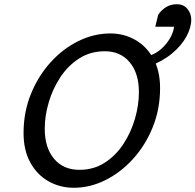

<svg xmlns="http://www.w3.org/2000/svg" viewBox="-20 -867 915 899"><path d="M351.6 -71.8Q418.9 -71.8 470.9 -105.5Q522.9 -139.2 558.3 -193.6Q593.8 -248 612.1 -311.8Q630.4 -375.5 630.4 -435.5Q630.4 -523.9 587.4 -575.4Q544.4 -627 470.7 -627Q403.3 -627 351.1 -593.5Q298.8 -560.1 262.9 -505.9Q227.1 -451.7 208.3 -388.2Q189.5 -324.7 189.5 -264.2Q189.5 -175.8 232.9 -123.8Q276.4 -71.8 351.6 -71.8ZM729.5 -454.6Q729.5 -356.4 695.3 -271.7Q661.1 -187 603 -123Q544.9 -59.1 473.1 -23.4Q401.4 12.2 325.7 12.2Q260.7 12.2 207.3 -18.1Q153.8 -48.3 122.1 -105.7Q90.3 -163.1 90.3 -244.1Q90.3 -342.3 124.8 -427Q159.2 -511.7 217 -575.4Q274.9 -639.2 347.4 -674.8Q419.9 -710.4 496.1 -710.4Q560.5 -710.4 613.5 -680.2Q666.5 -649.9 698 -592.8Q729.5 -535.6 729.5 -454.6ZM675.3 -555.2 683.6 -607.4Q713.9 -618.2 738 -640.6Q762.2 -663.1 777.3 -690.2Q792.5 -717.3 794.9 -741.7H707L720.7 -797.9Q736.3 -820.8 758.1 -834Q779.8 -847.2 808.1 -847.2Q839.8 -847.2 857.7 -825.2Q875.5 -803.2 875.5 -775.4Q875.5 -737.3 852.5 -695.3Q829.6 -653.3 784.9 -616.2Q740.2 -579.1 675.3 -555.2Z"/></svg>

Font: Andika
Style: Italic
Weight: 400
Italic angle: -14°
Designer: Victor Gaultney, Annie Olsen, Julie Remington, Don Collingsworth, Eric Hays, Becca Hirsbrunner
Foundry: SIL International
Version: Version 6.101